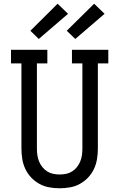

<svg xmlns="http://www.w3.org/2000/svg" viewBox="-20 -1002 640 1030"><path d="M300 8Q272 8 244 3Q216 -2 191.5 -15.5Q167 -29 147.5 -49.5Q128 -70 116 -95.5Q104 -121 99.5 -149Q95 -177 95 -205V-662H39V-735H234V-662H178V-205Q178 -187 180.5 -169.5Q183 -152 189.5 -136Q196 -120 207 -106Q218 -92 233 -82.5Q248 -73 265 -69.5Q282 -66 300 -66Q318 -66 335 -69.5Q352 -73 367 -82.5Q382 -92 393 -106Q404 -120 410.5 -136Q417 -152 419.5 -169.5Q422 -187 422 -205V-662H366V-735H561V-662H505V-205Q505 -177 500.5 -149Q496 -121 484 -95.5Q472 -70 452.5 -49.5Q433 -29 408.5 -15.5Q384 -2 356 3Q328 8 300 8ZM384 -793 338 -837 485 -982 541 -928ZM188 -793 143 -837 289 -982 345 -928Z"/></svg>

Font: Iosevka HT Extended
Style: Regular
Weight: 400
Width: 7
Monospace: yes
Designer: Belleve Invis
Foundry: Belleve Invis
Version: Version 32.3.0; ttfautohint (v1.8.4)